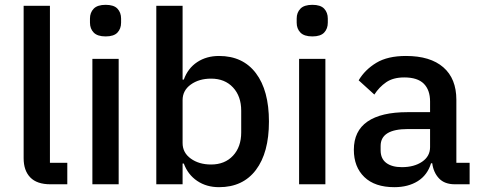

<svg xmlns="http://www.w3.org/2000/svg" viewBox="-20 -764 1996 796"><path d="M189 0Q133 0 105.5 -28.5Q78 -57 78 -108V-740H187V-89H259V0Z M418 -613Q384 -613 368.5 -629Q353 -645 353 -670V-687Q353 -712 368.5 -728Q384 -744 418 -744Q452 -744 467 -728Q482 -712 482 -687V-670Q482 -645 467 -629Q452 -613 418 -613ZM363 -520H472V0H363Z M628 -740H737V-434H742Q759 -481 797.5 -506.5Q836 -532 888 -532Q987 -532 1041 -460.5Q1095 -389 1095 -260Q1095 -131 1041 -59.5Q987 12 888 12Q836 12 797.5 -14Q759 -40 742 -86H737V0H628ZM855 -82Q912 -82 946 -118.5Q980 -155 980 -215V-305Q980 -365 946 -401.5Q912 -438 855 -438Q805 -438 771 -413.5Q737 -389 737 -349V-171Q737 -131 771 -106.5Q805 -82 855 -82Z M1275 -613Q1241 -613 1225.5 -629Q1210 -645 1210 -670V-687Q1210 -712 1225.5 -728Q1241 -744 1275 -744Q1309 -744 1324 -728Q1339 -712 1339 -687V-670Q1339 -645 1324 -629Q1309 -613 1275 -613ZM1220 -520H1329V0H1220Z M1866 0Q1823 0 1800 -24.5Q1777 -49 1772 -87H1767Q1752 -38 1712 -13Q1672 12 1615 12Q1534 12 1490.5 -30Q1447 -72 1447 -143Q1447 -221 1503.5 -260Q1560 -299 1669 -299H1763V-343Q1763 -391 1737 -417Q1711 -443 1656 -443Q1610 -443 1581 -423Q1552 -403 1532 -372L1467 -431Q1493 -475 1540 -503.5Q1587 -532 1663 -532Q1764 -532 1818 -485Q1872 -438 1872 -350V-89H1927V0ZM1646 -71Q1697 -71 1730 -93.5Q1763 -116 1763 -154V-229H1671Q1558 -229 1558 -159V-141Q1558 -106 1581.5 -88.5Q1605 -71 1646 -71Z"/></svg>

Font: IBM Plex Sans Devanagari Medium
Style: Regular
Weight: 500
Designer: Mike Abbink, Paul van der Laan, Pieter van Rosmalen, Erin McLaughlin
Foundry: Bold Monday
Version: Version 1.1